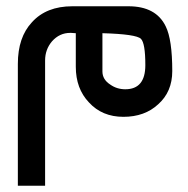

<svg xmlns="http://www.w3.org/2000/svg" viewBox="-20 -371 601 613"><path d="M124 222H37V-167Q37 -252 82 -300Q128 -351 211 -351H390Q478 -351 509 -287Q530 -245 530 -144Q530 -78 485 -38Q442 2 374 2Q306 2 264 -44Q222 -88 222 -158V-265Q218 -265 214 -265.5Q210 -266 207 -266H204Q170 -266 146 -239Q124 -213 124 -178ZM307 -265V-143Q307 -117 332 -101Q353 -86 380 -86Q444 -86 444 -163Q444 -233 430 -247Q415 -262 307 -265Z"/></svg>

Font: Yekan
Style: Regular
Weight: 400
Designer: ParsMizban Co
Foundry: ParsMizban Co
Version: Version 2.000